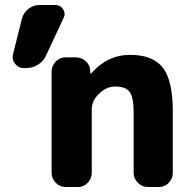

<svg xmlns="http://www.w3.org/2000/svg" viewBox="-20 -750 769 770"><path d="M75 -477Q54 -477 40.5 -494Q27 -511 32 -532L68 -675Q74 -699 94 -714.5Q114 -730 138 -730H202Q222 -730 233 -713Q244 -696 235 -678L165 -528Q155 -505 133 -491Q111 -477 85 -477ZM573 0Q550 0 533 -17Q516 -34 516 -57V-298Q516 -358 500.5 -380.5Q485 -403 442 -403Q407 -403 377.5 -374.5Q348 -346 348 -313V-57Q348 -34 332 -17Q316 0 292 0H243Q220 0 203.5 -17Q187 -34 187 -57V-463Q187 -486 203.5 -503Q220 -520 243 -520H284Q308 -520 325 -503.5Q342 -487 342 -463L343 -455Q343 -454 344 -454L346 -456Q411 -530 502 -530Q593 -530 633 -478.5Q673 -427 673 -303V-57Q673 -34 657 -17Q641 0 617 0Z"/></svg>

Font: Rounded Mplus 1c ExtraBold
Style: Regular
Weight: 800
Version: Version 1.059.20150529